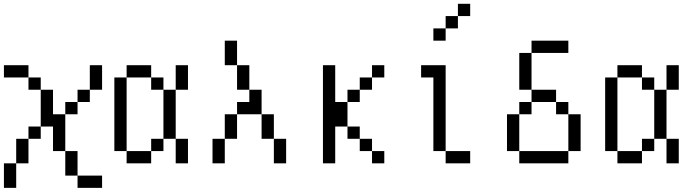

<svg xmlns="http://www.w3.org/2000/svg" viewBox="-20 -832 3540 978"><path d="M500 125V62.5H375V125ZM0 0Q0 0 0 125H62.5Q62.5 125 62.5 0ZM375 62.5Q375 62.5 375 -62.5H312.5Q312.5 -62.5 312.5 62.5ZM62.5 0H125Q125 0 125 -125H62.5Q62.5 -125 62.5 0ZM312.5 -62.5V-250H250Q250 -250 250 -375H187.5V-187.5H125V-125H187.5V-187.5H250Q250 -187.5 250 -62.5ZM312.5 -250H375V-312.5H312.5ZM375 -312.5H437.5V-375H375ZM187.5 -375V-437.5H125V-375ZM437.5 -375H500Q500 -375 500 -500H437.5Q437.5 -500 437.5 -375ZM125 -437.5V-500H0V-437.5Z M625 -62.5V0H750V-62.5ZM625 -62.5Q625 -62.5 625 -437.5H562.5Q562.5 -437.5 562.5 -62.5ZM750 -62.5H812.5V-125H750ZM875 -125Q875 -125 875 0H937.5Q937.5 0 937.5 -125ZM812.5 -125H875Q875 -125 875 -375H812.5Q812.5 -375 812.5 -125ZM812.5 -375V-437.5H750V-375ZM875 -375H937.5Q937.5 -375 937.5 -500H875Q875 -500 875 -375ZM625 -437.5H750V-500H625Z M1062.5 -125Q1062.5 -125 1062.5 0H1125Q1125 0 1125 -125ZM1375 -125Q1375 -125 1375 0H1437.5Q1437.5 0 1437.5 -125ZM1125 -125H1187.5Q1187.5 -125 1187.5 -250H1125Q1125 -250 1125 -125ZM1375 -125Q1375 -125 1375 -250H1312.5Q1312.5 -250 1312.5 -125ZM1187.5 -250H1312.5Q1312.5 -250 1312.5 -375H1250V-312.5H1187.5ZM1250 -375Q1250 -375 1250 -500H1187.5Q1187.5 -500 1187.5 -375ZM1187.5 -500Q1187.5 -500 1187.5 -625H1125Q1125 -625 1125 -500Z M1937.5 0V-62.5H1875V0ZM1937.5 -437.5V-500H1875V-437.5H1812.5V-375H1750V-312.5H1687.5V-500H1625Q1625 -500 1625 0H1687.5V-187.5H1750V-125H1812.5V-62.5H1875V-125H1812.5V-187.5H1750Q1750 -187.5 1750 -312.5H1812.5V-375H1875V-437.5Z M2375 0V-62.5H2250V0ZM2375 -750V-812.5H2312.5V-750H2250V-687.5H2187.5V-625H2250V-687.5H2312.5V-750ZM2250 -62.5V-500H2125V-437.5H2187.5Q2187.5 -437.5 2187.5 -62.5Z M2875 -562.5V-625H2687.5V-562.5H2625V-375H2687.5V-312.5H2625V-250H2562.5V-62.5H2625V0H2875V-62.5H2625V-250H2687.5V-312.5H2812.5V-250H2875V-62.5H2937.5V-250H2875V-312.5H2812.5V-375H2687.5V-562.5Z M3125 -62.5V0H3250V-62.5ZM3125 -62.5Q3125 -62.5 3125 -437.5H3062.5Q3062.5 -437.5 3062.5 -62.5ZM3250 -62.5H3312.5V-125H3250ZM3375 -125Q3375 -125 3375 0H3437.5Q3437.5 0 3437.5 -125ZM3312.5 -125H3375Q3375 -125 3375 -375H3312.5Q3312.5 -375 3312.5 -125ZM3312.5 -375V-437.5H3250V-375ZM3375 -375H3437.5Q3437.5 -375 3437.5 -500H3375Q3375 -500 3375 -375ZM3125 -437.5H3250V-500H3125Z"/></svg>

Font: UnifontExMono
Style: Regular
Weight: 500
Version: Version 15.0.06